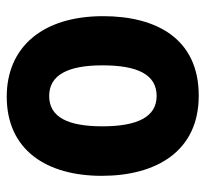

<svg xmlns="http://www.w3.org/2000/svg" viewBox="-40 -560 610 570"><g transform="rotate(-90 265.0 -275.0)"><path d="M266 10C437 10 502 -118 502 -274C502 -455 409 -560 263 -560C104 -560 28 -441 28 -278C28 -117 100 10 266 10ZM265 -115C203 -115 175 -172 175 -276C175 -378 202 -434 265 -434C327 -434 356 -379 356 -276C356 -172 329 -115 265 -115Z"/></g></svg>

Font: Noto Sans Mono Condensed ExtraBold
Style: Regular
Weight: 800
Width: 3
Designer: Monotype Design Team
Foundry: Monotype Imaging Inc.
Version: Version 2.014